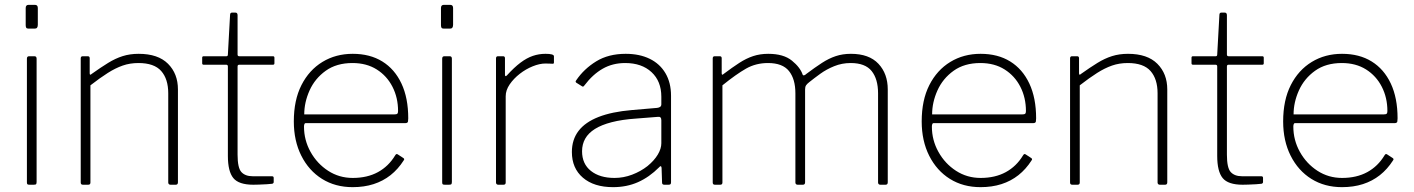

<svg xmlns="http://www.w3.org/2000/svg" viewBox="-20 -762 5834 792"><path d="M131 -12Q131 -5 129 -2.5Q127 0 119 0H102Q95 0 93 -2Q91 -4 91 -10V-520Q91 -530 100 -530H122Q131 -530 131 -520ZM136 -660Q136 -644 124 -644H97Q90 -644 88 -648Q86 -652 86 -658V-729Q86 -742 98 -742H124Q136 -742 136 -729Z M322 0Q313 0 313 -9V-521Q313 -530 321 -530H342Q350 -530 350 -522V-460Q350 -455 352 -454Q354 -453 358 -457Q396 -484 426 -502.5Q456 -521 486 -530.5Q516 -540 552 -540Q632 -540 673 -499Q714 -458 714 -393V-10Q714 0 705 0H683Q679 0 676.5 -2.5Q674 -5 674 -9V-377Q674 -436 645 -469Q616 -502 551 -502Q516 -502 486 -491.5Q456 -481 424.5 -461Q393 -441 353 -410V-9Q353 0 344 0H322Z M967 -495Q960 -495 960 -488V-124Q960 -69 976 -52Q992 -35 1022 -35H1101Q1105 -35 1107 -33.5Q1109 -32 1109 -28V-11Q1109 -6 1103 -4Q1097 -3 1080.5 -2Q1064 -1 1048 -0.5Q1032 0 1025 0Q965 0 942.5 -27.5Q920 -55 920 -119V-488Q920 -495 913 -495H820Q814 -495 814 -501V-524Q814 -530 820 -530H914Q920 -530 920 -537L929 -700Q929 -710 937 -710H951Q960 -710 960 -699V-537Q960 -530 967 -530H1106Q1112 -530 1112 -524V-501Q1112 -495 1106 -495Z M1234 -240Q1234 -184 1261 -135.5Q1288 -87 1333.5 -57.5Q1379 -28 1435 -28Q1495 -28 1539 -52Q1583 -76 1610 -121Q1613 -126 1615.5 -126.5Q1618 -127 1621 -125L1644 -110Q1650 -106 1645 -100Q1622 -64 1591 -39.5Q1560 -15 1521 -2.5Q1482 10 1435 10Q1363 10 1308.5 -24Q1254 -58 1223 -119.5Q1192 -181 1192 -261Q1192 -349 1223.5 -411Q1255 -473 1310 -506.5Q1365 -540 1435 -540Q1506 -540 1557 -508.5Q1608 -477 1636 -417.5Q1664 -358 1664 -274Q1664 -268 1663 -261Q1662 -254 1651 -254H1240Q1237 -254 1235.5 -249.5Q1234 -245 1234 -240ZM1605 -290Q1616 -290 1619 -293Q1622 -296 1622 -304Q1622 -359 1599 -404Q1576 -449 1534 -475.5Q1492 -502 1434 -502Q1368 -502 1323.5 -470Q1279 -438 1257 -389Q1235 -340 1235 -290Z M1844 -12Q1844 -5 1842 -2.5Q1840 0 1832 0H1815Q1808 0 1806 -2Q1804 -4 1804 -10V-520Q1804 -530 1813 -530H1835Q1844 -530 1844 -520ZM1849 -660Q1849 -644 1837 -644H1810Q1803 -644 1801 -648Q1799 -652 1799 -658V-729Q1799 -742 1811 -742H1837Q1849 -742 1849 -729Z M2035 0Q2031 0 2028.5 -2.5Q2026 -5 2026 -9V-521Q2026 -530 2034 -530H2055Q2063 -530 2063 -522V-454Q2063 -449 2065 -448Q2067 -447 2071 -451Q2101 -484 2127 -503.5Q2153 -523 2178 -531.5Q2203 -540 2230 -540Q2265 -540 2265 -530V-504Q2265 -499 2260 -499Q2256 -499 2249.5 -499.5Q2243 -500 2230 -500Q2206 -500 2177.5 -488.5Q2149 -477 2124 -457.5Q2099 -438 2082.5 -414Q2066 -390 2066 -365V-9Q2066 0 2057 0H2035Z M2699 -72Q2658 -31 2611.5 -10.5Q2565 10 2509 10Q2430 10 2384.5 -29Q2339 -68 2339 -135Q2339 -186 2366.5 -222Q2394 -258 2449 -279.5Q2504 -301 2586 -308L2691 -317Q2699 -318 2703.5 -321.5Q2708 -325 2708 -332V-363Q2708 -427 2667.5 -464.5Q2627 -502 2559 -502Q2507 -502 2466 -478.5Q2425 -455 2391 -410Q2388 -406 2386 -405Q2384 -404 2381 -406L2357 -421Q2355 -423 2354.5 -425Q2354 -427 2357 -431Q2389 -478 2439.5 -509Q2490 -540 2561 -540Q2618 -540 2660 -519.5Q2702 -499 2725 -460Q2748 -421 2748 -367V-10Q2748 -4 2745.5 -2Q2743 0 2738 0H2720Q2716 0 2713.5 -2Q2711 -4 2711 -9L2709 -70Q2707 -82 2699 -72ZM2708 -266Q2708 -282 2694 -280L2605 -273Q2546 -269 2503.5 -258Q2461 -247 2434 -230Q2407 -213 2394 -190Q2381 -167 2381 -138Q2381 -86 2417.5 -57Q2454 -28 2515 -28Q2552 -28 2587.5 -41.5Q2623 -55 2651 -77Q2679 -100 2693.5 -124.5Q2708 -149 2708 -171V-266Z M2929 0Q2920 0 2920 -9V-521Q2920 -530 2928 -530H2949Q2957 -530 2957 -522V-460Q2957 -455 2959 -454Q2961 -453 2965 -457Q3001 -484 3029.5 -502.5Q3058 -521 3086.5 -530.5Q3115 -540 3149 -540Q3212 -540 3246.5 -512Q3281 -484 3291 -454Q3293 -450 3297.5 -451.5Q3302 -453 3306 -457Q3342 -484 3370.5 -502.5Q3399 -521 3427.5 -530.5Q3456 -540 3490 -540Q3565 -540 3603.5 -499Q3642 -458 3642 -393V-10Q3642 0 3633 0H3611Q3607 0 3604.5 -2.5Q3602 -5 3602 -9V-377Q3602 -436 3575.5 -469Q3549 -502 3489 -502Q3453 -502 3421 -489Q3389 -476 3363.5 -457.5Q3338 -439 3318 -423Q3309 -416 3305 -410Q3301 -404 3301 -393V-10Q3301 0 3292 0H3270Q3266 0 3263.5 -2.5Q3261 -5 3261 -9V-377Q3261 -436 3234.5 -469Q3208 -502 3148 -502Q3098 -502 3057.5 -479Q3017 -456 2960 -410V-9Q2960 0 2951 0H2929Z M3824 -240Q3824 -184 3851 -135.5Q3878 -87 3923.5 -57.5Q3969 -28 4025 -28Q4085 -28 4129 -52Q4173 -76 4200 -121Q4203 -126 4205.5 -126.5Q4208 -127 4211 -125L4234 -110Q4240 -106 4235 -100Q4212 -64 4181 -39.5Q4150 -15 4111 -2.5Q4072 10 4025 10Q3953 10 3898.5 -24Q3844 -58 3813 -119.5Q3782 -181 3782 -261Q3782 -349 3813.5 -411Q3845 -473 3900 -506.5Q3955 -540 4025 -540Q4096 -540 4147 -508.5Q4198 -477 4226 -417.5Q4254 -358 4254 -274Q4254 -268 4253 -261Q4252 -254 4241 -254H3830Q3827 -254 3825.5 -249.5Q3824 -245 3824 -240ZM4195 -290Q4206 -290 4209 -293Q4212 -296 4212 -304Q4212 -359 4189 -404Q4166 -449 4124 -475.5Q4082 -502 4024 -502Q3958 -502 3913.5 -470Q3869 -438 3847 -389Q3825 -340 3825 -290Z M4403 0Q4394 0 4394 -9V-521Q4394 -530 4402 -530H4423Q4431 -530 4431 -522V-460Q4431 -455 4433 -454Q4435 -453 4439 -457Q4477 -484 4507 -502.5Q4537 -521 4567 -530.5Q4597 -540 4633 -540Q4713 -540 4754 -499Q4795 -458 4795 -393V-10Q4795 0 4786 0H4764Q4760 0 4757.5 -2.5Q4755 -5 4755 -9V-377Q4755 -436 4726 -469Q4697 -502 4632 -502Q4597 -502 4567 -491.5Q4537 -481 4505.5 -461Q4474 -441 4434 -410V-9Q4434 0 4425 0H4403Z M5048 -495Q5041 -495 5041 -488V-124Q5041 -69 5057 -52Q5073 -35 5103 -35H5182Q5186 -35 5188 -33.5Q5190 -32 5190 -28V-11Q5190 -6 5184 -4Q5178 -3 5161.5 -2Q5145 -1 5129 -0.5Q5113 0 5106 0Q5046 0 5023.5 -27.5Q5001 -55 5001 -119V-488Q5001 -495 4994 -495H4901Q4895 -495 4895 -501V-524Q4895 -530 4901 -530H4995Q5001 -530 5001 -537L5010 -700Q5010 -710 5018 -710H5032Q5041 -710 5041 -699V-537Q5041 -530 5048 -530H5187Q5193 -530 5193 -524V-501Q5193 -495 5187 -495Z M5315 -240Q5315 -184 5342 -135.5Q5369 -87 5414.5 -57.5Q5460 -28 5516 -28Q5576 -28 5620 -52Q5664 -76 5691 -121Q5694 -126 5696.5 -126.5Q5699 -127 5702 -125L5725 -110Q5731 -106 5726 -100Q5703 -64 5672 -39.5Q5641 -15 5602 -2.5Q5563 10 5516 10Q5444 10 5389.5 -24Q5335 -58 5304 -119.5Q5273 -181 5273 -261Q5273 -349 5304.5 -411Q5336 -473 5391 -506.5Q5446 -540 5516 -540Q5587 -540 5638 -508.5Q5689 -477 5717 -417.5Q5745 -358 5745 -274Q5745 -268 5744 -261Q5743 -254 5732 -254H5321Q5318 -254 5316.5 -249.5Q5315 -245 5315 -240ZM5686 -290Q5697 -290 5700 -293Q5703 -296 5703 -304Q5703 -359 5680 -404Q5657 -449 5615 -475.5Q5573 -502 5515 -502Q5449 -502 5404.5 -470Q5360 -438 5338 -389Q5316 -340 5316 -290Z"/></svg>

Font: Libre Franklin Thin
Style: Regular
Weight: 100
Designer: Pablo Impallari, Rodrigo Fuenzalida, Nhung Nguyen
Foundry: Impallari Type
Version: Version 3.000